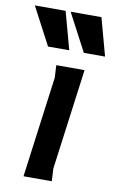

<svg xmlns="http://www.w3.org/2000/svg" viewBox="-137 -782 506 829"><g transform="rotate(10 115.5 -367.5)"><path d="M151 0H27L86 -443L83 -497H207L148 -55ZM239 -735 284 -570H191L104 -735ZM82 -735 127 -570H34L-53 -735Z"/></g></svg>

Font: Rosario
Style: Italic
Weight: 400
Italic angle: -8.05°
Designer: Hector Gatti
Foundry: Omnibus Type
Version: Version 1.201